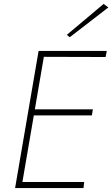

<svg xmlns="http://www.w3.org/2000/svg" viewBox="-20 -960 573 980"><path d="M72 0H406L410 -31H77ZM187 -670 519 -669 525 -700H192ZM136 -371H449L454 -402H141ZM177 -700 57 0H89L209 -700ZM533 -922 509 -940 321 -782 336 -770Z"/></svg>

Font: Jost ExtraLight
Style: Italic
Weight: 250
Italic angle: -5°
Version: Version 3.710